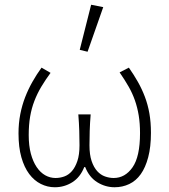

<svg xmlns="http://www.w3.org/2000/svg" viewBox="-20 -777 714 809"><path d="M211 12Q180 12 152 -2Q124 -16 103 -44Q82 -72 70 -114.5Q58 -157 58 -215Q58 -258 65.5 -296Q73 -334 86 -367.5Q99 -401 116.5 -432Q134 -463 155 -492L193 -470Q171 -440 154 -411.5Q137 -383 125 -352Q113 -321 107 -286Q101 -251 101 -208Q101 -163 110 -129.5Q119 -96 134.5 -73Q150 -50 170.5 -38.5Q191 -27 214 -27Q233 -27 251 -33.5Q269 -40 283 -56Q297 -72 306 -98.5Q315 -125 315 -165Q315 -193 314 -225.5Q313 -258 310 -295H362Q359 -258 358 -225.5Q357 -193 357 -165Q357 -125 366 -98.5Q375 -72 389.5 -56Q404 -40 422.5 -33.5Q441 -27 459 -27Q507 -27 538.5 -72Q570 -117 570 -216Q570 -257 564.5 -290.5Q559 -324 548.5 -354Q538 -384 522 -412Q506 -440 484 -472L523 -492Q544 -462 561 -432Q578 -402 590.5 -369Q603 -336 609.5 -299Q616 -262 616 -217Q616 -158 604.5 -114.5Q593 -71 573 -43Q553 -15 524.5 -1.5Q496 12 463 12Q424 12 390 -9Q356 -30 339 -73H335Q318 -30 284.5 -9Q251 12 211 12ZM316 -567 364 -757 415 -747 349 -559Z"/></svg>

Font: CV Source Sans Light
Style: Regular
Weight: 300
Designer: Paul D. Hunt
Foundry: Adobe Systems Incorporated
Version: Version 3.001